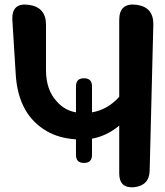

<svg xmlns="http://www.w3.org/2000/svg" viewBox="-20 -811 722 839"><path d="M501 -262Q447 -217 382 -205V-134Q382 -99 347 -99Q312 -99 312 -134V-202Q238 -207 186 -237Q61 -308 49 -482L34 -723Q30 -800 105 -790Q181 -780 181 -703V-505Q181 -419 227 -369Q261 -329 312 -320V-434Q312 -469 347 -469Q382 -469 382 -434V-320Q451 -332 501 -388V-724Q501 -800 577 -790Q651 -780 650 -704L634 -66Q633 -1 567 7Q501 13 501 -53Z"/></svg>

Font: MaokenZhuyuanTi
Style: Regular
Weight: 400
Designer: Fontworks Inc & LongZhuTi team: ZERO子、时光羊、荆南、频凡、刘鹏、Little White Dog、帆影Magmeta、奈白不弍、白日月球、ChaoTawei、雨三（排名不分先后）
Version: Version 1.000; 20230222